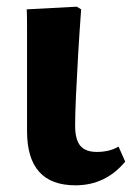

<svg xmlns="http://www.w3.org/2000/svg" viewBox="-20 -541 395 575"><path d="M206 14Q61 14 61 -148Q61 -171 61 -210Q61 -249 61 -294.5Q61 -340 61 -384Q61 -428 61 -462.5Q61 -497 60 -513L210 -521L223 -513Q218 -445 214 -377.5Q210 -310 207.5 -254Q205 -198 205 -165Q205 -123 220.5 -104.5Q236 -86 270 -86Q308 -86 335 -102L355 -57Q296 14 206 14Z"/></svg>

Font: Literata 36pt
Style: Bold
Weight: 700
Designer: Latin by Veronika Burian and Jose Scaglione. Greek by Irene Vlachou. Cyrillic by Vera Evstafieva.
Foundry: TypeTogether
Version: Version 3.002